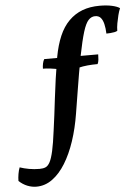

<svg xmlns="http://www.w3.org/2000/svg" viewBox="-210 -762 765 1057"><g transform="rotate(-5 172.0 -233.0)"><path d="M381 -714Q420 -714 449 -707.5Q478 -701 492 -691Q485 -675 479.5 -653Q474 -631 470 -609Q466 -587 466 -568Q460 -564 449.5 -562Q439 -560 427 -559Q415 -558 405 -558Q404 -588 398.5 -611Q393 -634 382 -646.5Q371 -659 351 -659Q330 -659 314 -641.5Q298 -624 284 -578.5Q270 -533 253 -448Q234 -346 221.5 -266.5Q209 -187 200 -134Q187 -53 164 16Q141 85 109 137Q77 189 36.5 218.5Q-4 248 -52 248Q-77 248 -102 238Q-127 228 -148 208Q-148 190 -144.5 169.5Q-141 149 -135 134Q-112 142 -84 147Q-56 152 -26 152Q-6 152 7.5 146Q21 140 31.5 120Q42 100 51 59.5Q60 19 69 -51Q80 -129 91.5 -228.5Q103 -328 124 -454Q136 -519 157 -568Q178 -617 210.5 -649.5Q243 -682 285 -698Q327 -714 381 -714ZM52 -448H134L129 -385Q106 -390 82.5 -393Q59 -396 40 -396Q40 -410 43 -424.5Q46 -439 52 -448ZM242 -448H350Q350 -433 348.5 -418.5Q347 -404 342 -395Q313 -395 286.5 -392.5Q260 -390 236 -384Z"/></g></svg>

Font: Vollkorn SemiBold
Style: Italic
Weight: 600
Italic angle: -11°
Designer: Friedrich Althausen
Foundry: Friedrich Althausen
Version: Version 5.000